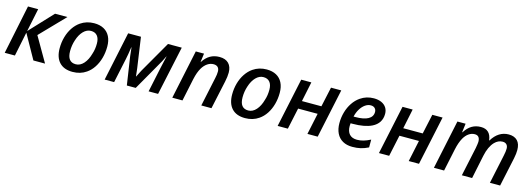

<svg xmlns="http://www.w3.org/2000/svg" viewBox="-1 -1293 5625 2046"><g transform="rotate(15 2811.0 -270.5)"><path d="M136.2 -541H248.5L195.3 -285.6L434.6 -541H571.3L311.5 -272.5L469.2 0H340.8L191.4 -266.6L136.7 0H24.4Z M577.1 -199.7Q577.1 -264.2 593.8 -323.2Q610.4 -382.3 641.8 -429.4Q673.3 -476.6 716.3 -506.3Q781.7 -551.3 865.7 -551.3Q928.2 -551.3 972.4 -527.1Q1016.6 -502.9 1039.8 -456.8Q1063 -410.6 1063 -345.7Q1063 -279.8 1046.4 -219.7Q1029.8 -159.7 998.5 -112.1Q967.3 -64.5 924.3 -35.2Q859.9 9.8 773.4 9.8Q678.2 9.8 627.7 -44.4Q577.1 -98.6 577.1 -199.7ZM930.7 -235.8Q947.8 -286.6 947.8 -348.6Q947.8 -404.3 923.3 -433.8Q898.9 -463.4 853.5 -463.4Q807.6 -463.4 770.3 -425.3Q732.9 -387.2 711.9 -320.8Q692.4 -262.2 692.4 -198.2Q692.4 -77.6 786.1 -77.6Q834.5 -77.6 872.8 -120.4Q911.1 -163.1 930.7 -235.8Z M1241.2 -541H1382.3L1430.7 -205.6Q1438.5 -149.9 1440.4 -119.1H1442.9Q1456.5 -148.4 1479.5 -191.4L1680.7 -541H1832.5L1716.3 0H1611.8L1669.4 -272L1686.5 -348.1Q1697.3 -391.1 1700.2 -407.2H1697.8Q1687 -383.3 1668.9 -348.6L1469.7 0H1371.6L1324.7 -312L1322.8 -329.1Q1315.9 -378.9 1314.5 -405.3H1312Q1299.3 -317.4 1288.6 -269L1231.4 0H1127Z M1987.3 -541H2078.1L2065.9 -447.3H2068.8Q2102.5 -499.5 2147 -524.7Q2191.4 -549.8 2249 -549.8Q2314.5 -549.8 2349.6 -513.9Q2384.8 -478 2384.8 -412.6Q2384.8 -369.1 2372.6 -313L2305.2 0H2192.9L2261.2 -321.3Q2270.5 -361.8 2270.5 -394.5Q2270.5 -425.3 2254.2 -441.9Q2237.8 -458.5 2206.5 -458.5Q2170.9 -458.5 2138.9 -436.8Q2106.9 -415 2083.5 -375.5Q2055.2 -328.1 2038.1 -250L1985.4 0H1873Z M2480 -199.7Q2480 -264.2 2496.6 -323.2Q2513.2 -382.3 2544.7 -429.4Q2576.2 -476.6 2619.1 -506.3Q2684.6 -551.3 2768.6 -551.3Q2831.1 -551.3 2875.2 -527.1Q2919.4 -502.9 2942.6 -456.8Q2965.8 -410.6 2965.8 -345.7Q2965.8 -279.8 2949.2 -219.7Q2932.6 -159.7 2901.4 -112.1Q2870.1 -64.5 2827.1 -35.2Q2762.7 9.8 2676.3 9.8Q2581.1 9.8 2530.5 -44.4Q2480 -98.6 2480 -199.7ZM2833.5 -235.8Q2850.6 -286.6 2850.6 -348.6Q2850.6 -404.3 2826.2 -433.8Q2801.8 -463.4 2756.3 -463.4Q2710.4 -463.4 2673.1 -425.3Q2635.7 -387.2 2614.7 -320.8Q2595.2 -262.2 2595.2 -198.2Q2595.2 -77.6 2689 -77.6Q2737.3 -77.6 2775.6 -120.4Q2814 -163.1 2833.5 -235.8Z M3150.4 -541H3262.2L3216.8 -322.8H3431.6L3479 -541H3592.3L3477.1 0H3363.8L3413.6 -234.9H3198.2L3147.9 0H3035.2Z M3663.1 -200.2Q3663.1 -263.2 3679.9 -321.5Q3696.8 -379.9 3728.5 -427.2Q3760.3 -474.6 3803.7 -504.4Q3869.1 -549.8 3951.2 -549.8Q3999 -549.8 4034.7 -533.9Q4070.3 -518.1 4089.4 -488.5Q4108.4 -459 4108.4 -419.4Q4108.4 -367.7 4084 -329.3Q4059.6 -291 4011.7 -267.1Q3933.6 -228.5 3800.8 -228.5H3778.8Q3776.9 -216.8 3776.9 -198.7Q3776.9 -138.7 3805.7 -107.4Q3834.5 -76.2 3889.6 -76.2Q3924.3 -76.2 3959.7 -86.2Q3995.1 -96.2 4036.1 -117.2V-31.2Q3992.7 -9.3 3951.4 0.2Q3910.2 9.8 3860.4 9.8Q3798.3 9.8 3754.2 -15.1Q3710 -40 3686.5 -87.4Q3663.1 -134.8 3663.1 -200.2ZM3999.5 -411.1Q3999.5 -436.5 3983.4 -452.6Q3967.3 -468.8 3938.5 -468.8Q3906.7 -468.8 3876.7 -447.8Q3846.7 -426.8 3824 -389.4Q3801.3 -352.1 3791 -305.7H3810.5Q3903.3 -305.7 3951.4 -332.8Q3999.5 -359.9 3999.5 -411.1Z M4268.1 -541H4379.9L4334.5 -322.8H4549.3L4596.7 -541H4710L4594.7 0H4481.4L4531.2 -234.9H4315.9L4265.6 0H4152.8Z M4873.5 -541H4963.9L4951.7 -443.8H4955.1Q4989.3 -498.5 5033 -524.2Q5076.7 -549.8 5132.3 -549.8Q5238.3 -549.8 5252 -434.1H5255.4Q5290 -491.7 5336.4 -520.8Q5382.8 -549.8 5439 -549.8Q5501.5 -549.8 5535.2 -514.6Q5568.8 -479.5 5568.8 -412.6Q5568.8 -390.6 5566.4 -370.6Q5564 -350.6 5558.1 -319.8L5489.7 0H5377L5445.3 -321.3Q5455.1 -366.2 5455.1 -397.5Q5455.1 -426.3 5439.5 -442.4Q5423.8 -458.5 5396.5 -458.5Q5346.7 -458.5 5307.6 -418Q5282.7 -392.1 5263.9 -351.6Q5245.1 -311 5234.4 -258.3L5180.7 0H5067.4L5135.7 -319.3Q5145.5 -374 5145.5 -389.6Q5145.5 -458.5 5088.4 -458.5Q5053.2 -458.5 5022.5 -437.3Q4991.7 -416 4969.2 -376.5Q4940.9 -326.2 4924.3 -249L4871.6 0H4759.3Z"/></g></svg>

Font: Viking Open Sans Light
Style: Bold Italic
Weight: 600
Italic angle: -12°
Foundry: Ascender Corporation
Version: Version 2.000